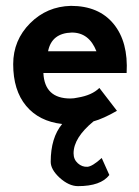

<svg xmlns="http://www.w3.org/2000/svg" viewBox="-20 -414 475 655"><path d="M412 -165H128Q132 -78 220 -78Q232 -78 245 -81Q294 -89 319 -114L379 -36Q332 -9 299 0Q231 56 231 109Q231 130 245.5 143Q260 156 278 155Q295 154 327 125L353 183Q324 221 246 221Q215 221 183 192Q153 164 153 138Q153 56 192 9Q113 0 69 -53Q25 -106 25 -195Q25 -277 83 -335Q140 -392 222 -394Q317 -394 367.5 -332.5Q418 -271 412 -165ZM144 -239H309Q284 -303 225 -303Q156 -301 144 -239Z"/></svg>

Font: GFS Neohellenic Rg
Style: Bold
Weight: 700
Designer: Designed by Takis Katsoulidis and George D. Matthiopoulos.
Foundry: Designed by Takis Katsoulidis and George D. Matthiopoulos.
Version: Version 1.0